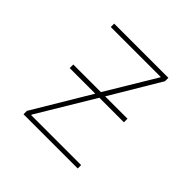

<svg xmlns="http://www.w3.org/2000/svg" viewBox="-139 -649 778 778"><g transform="rotate(45 250.0 -260.0)"><path d="M94.7 -264.6V-285.2H252.9L380.9 -498V-500H94.7V-519.5H405.3V-500L277.3 -285.2H405.3V-264.6H264.6L119.1 -22.5V-19.5H405.3V0H94.7V-19.5L241.2 -264.6Z"/></g></svg>

Font: Mgen+ 1mn thin
Style: Regular
Weight: 100
Designer: [Source Han Sans]
Ryoko NISHIZUKA  (kana & ideographs); Paul D. Hunt (Latin, Greek & Cyrillic); Wenlong ZHANG  (bopomofo
Version: Version 1.059.20150602